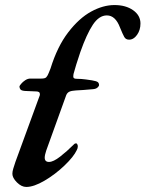

<svg xmlns="http://www.w3.org/2000/svg" viewBox="-20 -726 576 760"><path d="M29 -38Q29 -47 32.5 -58.5Q36 -70 41 -85L135 -342Q138 -348 138 -353Q138 -359 134 -361.5Q130 -364 125 -364L79 -366Q65 -367 61 -372Q57 -377 57 -384Q57 -386 63.5 -394Q70 -402 80 -408.5Q90 -415 100 -415H144Q158 -415 163 -420Q168 -425 173 -437.5Q178 -450 180 -455Q207 -542 250 -598Q293 -654 340.5 -680Q388 -706 433 -706Q478 -706 507 -685.5Q536 -665 536 -633Q536 -607 522.5 -588Q509 -569 491 -569Q478 -569 472 -579.5Q466 -590 455 -617Q437 -665 403 -665Q372 -665 347.5 -628Q323 -591 298 -520Q279 -464 271 -433Q270 -429 270 -424Q270 -418 273.5 -416Q277 -414 285 -414Q302 -414 320 -411.5Q338 -409 344 -408Q362 -405 367 -401Q372 -397 372 -389Q372 -385 366 -379.5Q360 -374 348 -373Q305 -369 280 -368Q263 -367 254.5 -363Q246 -359 242 -349L163 -130Q157 -112 157 -102Q157 -85 174 -85Q191 -85 218 -106Q245 -127 271 -153Q275 -158 279.5 -158.5Q284 -159 285 -156Q288 -153 288 -147Q288 -139 284 -132Q272 -106 235.5 -71Q199 -36 156.5 -11Q114 14 84 14Q65 14 47 -4Q29 -22 29 -38Z"/></svg>

Font: EB Garamond SemiBold
Style: Italic
Weight: 600
Italic angle: -17.2°
Designer: Georg Duffner and Octavio Pardo
Foundry: Georg Duffner
Version: Version 1.000